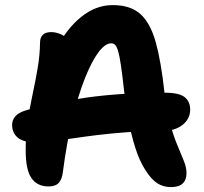

<svg xmlns="http://www.w3.org/2000/svg" viewBox="-20 -731 807 761"><path d="M657.8 10.6Q626.8 10.6 602.9 -5Q579 -20.6 555.2 -58.6Q532.8 -93.2 516.1 -145.8Q499.4 -198.4 488.8 -257.4Q478.2 -316.4 472.2 -368Q465.2 -431.6 459.6 -470Q454 -508.4 448.5 -527.3Q443 -546.2 436.6 -552.8Q430.2 -559.4 420.6 -559.4Q397.2 -559.4 370.5 -524.1Q343.8 -488.8 317.1 -422Q290.4 -355.2 267.5 -261.2Q244.6 -167.2 229.4 -50.6Q225.8 -19.6 212.6 -5.8Q199.4 8 172.4 8Q127.8 8 104.8 -24.8Q81.8 -57.6 81.8 -135.8Q81.8 -199 90.3 -254.3Q98.8 -309.6 109.9 -360.8Q121 -412 129.5 -462.1Q138 -512.2 138.8 -564Q139 -582.4 149.8 -593.1Q160.6 -603.8 183 -603.8Q203 -603.8 224.3 -593.9Q245.6 -584 263.2 -558L203.8 -538.2Q243.8 -617 301.7 -663.9Q359.6 -710.8 427 -710.8Q497 -710.8 536.5 -675.3Q576 -639.8 597.2 -564Q618.4 -488.2 631.8 -365Q639.4 -293.2 653.8 -241.8Q668.2 -190.4 683.4 -154.5Q698.6 -118.6 708.9 -92.8Q719.2 -67 719.2 -44.6Q719.2 -18 704 -3.7Q688.8 10.6 657.8 10.6ZM121.2 -166.8Q72.2 -166.8 50.1 -185.7Q28 -204.6 28 -235.6Q28 -256 41.2 -270.5Q54.4 -285 82.4 -293.6Q188.2 -325.4 325.2 -344.5Q462.2 -363.6 631.8 -363.6Q690.8 -363.6 712.3 -345.7Q733.8 -327.8 733.8 -296.8Q733.8 -259.4 702.8 -235.4Q671.8 -211.4 619.8 -211.4Q544.6 -211.4 481.5 -206.8Q418.4 -202.2 365.6 -195.7Q312.8 -189.2 268.8 -182.6Q224.8 -176 188.5 -171.4Q152.2 -166.8 121.2 -166.8Z"/></svg>

Font: Shantell Sans Light
Style: Regular
Weight: 300
Designer: Stephen Nixon, Anya Danilova, Shantell Martin
Foundry: Arrow Type
Version: Version 1.011;[c5ecc13dd]